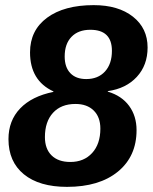

<svg xmlns="http://www.w3.org/2000/svg" viewBox="-20 -718 596 748"><path d="M345 -698Q441 -698 498 -653Q555 -608 555 -533Q555 -464 513 -418.5Q471 -373 400 -363V-361Q454 -345 483 -305.5Q512 -266 512 -211Q512 -109 439.5 -49.5Q367 10 241 10Q133 10 73 -39Q13 -88 13 -176Q13 -248 58.5 -295.5Q104 -343 188 -360V-362Q97 -404 97 -514Q97 -600 163.5 -649Q230 -698 345 -698ZM316 -410Q362 -410 389 -439.5Q416 -469 416 -520Q416 -602 332 -602Q285 -602 258.5 -574.5Q232 -547 232 -498Q232 -456 254 -433Q276 -410 316 -410ZM274 -313Q218 -313 186.5 -278.5Q155 -244 155 -184Q155 -138 181 -112.5Q207 -87 254 -87Q307 -87 339 -122Q371 -157 371 -217Q371 -262 345 -287.5Q319 -313 274 -313Z"/></svg>

Font: Libra Sans
Style: Bold Italic
Weight: 700
Italic angle: -12°
Foundry: Context Ltd
Version: Version 1.002